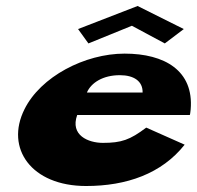

<svg xmlns="http://www.w3.org/2000/svg" viewBox="-20 -604 657 641"><path d="M240.6 -507 275.2 -459 420.3 -518 530.2 -459 593.6 -507 439.4 -584ZM613.7 -220C615.3 -224 615.7 -233 616.6 -239C627.3 -368 530 -425 396 -425C263 -425 115.3 -348 61.6 -239C-3.3 -109 84.4 17 267.4 17C402.4 17 519.7 -24 596.5 -121L468.2 -178C414 -137 385.4 -127 323.4 -127C275.4 -127 213.3 -152 237.7 -220ZM270.1 -295C284.2 -328 324 -353 380 -353C427 -353 457 -333 456.1 -295Z"/></svg>

Font: Hussar Milosc
Style: Obl
Weight: 700
Foundry: Cannot Into Space Fonts
Version: Version 1.02